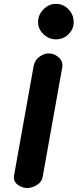

<svg xmlns="http://www.w3.org/2000/svg" viewBox="-20 -948 416 968"><path d="M117 0Q91 0 68.2 -17.5Q45.5 -35 51 -64L149.5 -614.5Q155 -645.5 180.5 -663.2Q206 -681 231 -678.5Q257.5 -676.5 278.2 -656.8Q299 -637 293.5 -606.5L195 -55.5Q190.5 -30 165.5 -15Q140.5 0 117 0ZM262 -749.5Q227 -749.5 199.5 -775.2Q172 -801 172 -836Q172 -874 199.5 -901.2Q227 -928.5 262 -928.5Q299 -928.5 325.2 -901.2Q351.5 -874 351.5 -836Q351.5 -801 325.2 -775.2Q299 -749.5 262 -749.5Z"/></svg>

Font: Edu AU VIC WA NT Hand
Style: Bold
Weight: 700
Version: Version 1.001